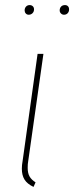

<svg xmlns="http://www.w3.org/2000/svg" viewBox="-20 -731 292 756"><path d="M91 -96Q89 -86 89 -70Q89 -49 96.5 -36Q104 -23 120 -13L112 5Q87 -7 76.5 -24Q66 -41 66 -67Q66 -81 69 -97L128 -519H151ZM77 -690Q77 -699 82.5 -705Q88 -711 97 -711Q104 -711 109 -706.5Q114 -702 114 -694Q114 -685 108 -679Q102 -673 93 -673Q86 -673 81.5 -678Q77 -683 77 -690ZM215 -690Q215 -699 220.5 -705Q226 -711 236 -711Q243 -711 247.5 -706.5Q252 -702 252 -694Q252 -685 246.5 -679Q241 -673 232 -673Q225 -673 220 -678Q215 -683 215 -690Z"/></svg>

Font: Fira Sans Extra Condensed Thin
Style: Italic
Weight: 250
Width: 3
Italic angle: -8°
Designer: Carrois Corporate & Edenspiekermann AG
Foundry: Carrois Corporate GbR & Edenspiekermann AG
Version: Version 4.203